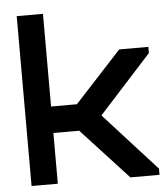

<svg xmlns="http://www.w3.org/2000/svg" viewBox="-54 -818 754 867"><g transform="rotate(-5 323.0 -385.0)"><path d="M173 0V-230H290L502 0H634V-28L396 -290L634 -552V-580H502L290 -350H173V-770H54V0Z"/></g></svg>

Font: Orbitron SemiBold
Style: Regular
Weight: 600
Designer: Matt McInerney
Foundry: The League of Moveable Type
Version: Version 2.001